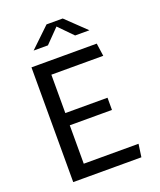

<svg xmlns="http://www.w3.org/2000/svg" viewBox="-168 -1044 956 1148"><g transform="rotate(-20 310.0 -470.5)"><path d="M96 0V-730H192.8V0ZM529.7 0H151.2V-81.8H541.3ZM461.2 -326.2H156.2V-404H461.2ZM151.2 -648.2V-730H511.3L523 -648.2ZM268.5 -940.7H371.5L497.5 -820H406.5L306.7 -922H333.3L233.5 -820H142.5Z"/></g></svg>

Font: Monaspace Krypton Var
Style: Regular
Weight: 400
Designer: Riley Cran and the Lettermatic Team
Version: Version 1.101 (Monaspace Krypton Var)